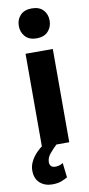

<svg xmlns="http://www.w3.org/2000/svg" viewBox="-127 -746 454 982"><g transform="rotate(-10 100.0 -255.5)"><path d="M42.5 0H184.1V-484.4H42.5ZM33.2 -630.4Q33.2 -597.7 53.7 -575Q74.2 -552.2 112.8 -552.2Q151.9 -552.2 172.6 -575Q193.4 -597.7 193.4 -630.4Q193.4 -663.6 173.1 -685.5Q152.8 -707.5 113.8 -707.5Q74.7 -707.5 54 -685.3Q33.2 -663.1 33.2 -630.4ZM78.6 -27.8Q25.4 3.4 -1 38.8Q-27.3 74.2 -27.3 109.4Q-27.3 152.3 -2 174.8Q23.4 197.3 62 197.3Q90.8 197.3 110.1 189.7Q129.4 182.1 141.6 174.8L132.8 99.1Q127 103 116.7 106.9Q106.4 110.8 93.8 110.8Q77.6 110.8 70.6 103Q63.5 95.2 63.5 82.5Q63.5 59.6 80.8 38.8Q98.1 18.1 119.6 -2Z"/></g></svg>

Font: Roboto Flex
Style: wght 700 wdth 25 opsz 34 GRAD 0.00 slnt 0.00 XTRA 468 XOPQ 96 YOPQ 79 YTLC 514 YTUC 712 YTAS 750 YTDE -203.00 YTFI 738
Weight: 700
Width: 1
Designer: Berlow after Robertson
Foundry: Google
Version: Version 3.100